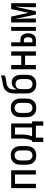

<svg xmlns="http://www.w3.org/2000/svg" viewBox="1535 -2310 930 4040"><g transform="rotate(-90 2000.0 -290.0)"><path d="M62 0V-520H438V0H348V-440H152V0Z M750 8Q723 8 696 3Q669 -2 645.5 -15.5Q622 -29 603.5 -49.5Q585 -70 574 -94.5Q563 -119 558.5 -146Q554 -173 554 -200V-320Q554 -347 558.5 -374Q563 -401 574 -425.5Q585 -450 603.5 -470.5Q622 -491 645.5 -504.5Q669 -518 696 -523Q723 -528 750 -528Q777 -528 804 -523Q831 -518 854.5 -504.5Q878 -491 896.5 -470.5Q915 -450 926 -425.5Q937 -401 941.5 -374Q946 -347 946 -320V-200Q946 -173 941.5 -146Q937 -119 926 -94.5Q915 -70 896.5 -49.5Q878 -29 854.5 -15.5Q831 -2 804 3Q777 8 750 8ZM750 -72Q774 -72 796 -81.5Q818 -91 832 -110Q846 -129 851 -152.5Q856 -176 856 -200V-320Q856 -344 851 -367.5Q846 -391 832 -410Q818 -429 796 -438.5Q774 -448 750 -448Q726 -448 704 -438.5Q682 -429 668 -410Q654 -391 649 -367.5Q644 -344 644 -320V-200Q644 -176 649 -152.5Q654 -129 668 -110Q682 -91 704 -81.5Q726 -72 750 -72Z M1034 155V-80H1062Q1075 -108 1084 -138.5Q1093 -169 1098 -200Q1103 -231 1104 -262.5Q1105 -294 1105 -325V-520H1422V-80H1466V155H1376V0H1124V155ZM1152 -80H1338V-440H1189V-325Q1189 -294 1188.5 -262.5Q1188 -231 1183.5 -200Q1179 -169 1171.5 -139Q1164 -109 1152 -80Z M1750 8Q1723 8 1696 3Q1669 -2 1645.5 -15.5Q1622 -29 1603.5 -49.5Q1585 -70 1574 -94.5Q1563 -119 1558.5 -146Q1554 -173 1554 -200V-320Q1554 -347 1558.5 -374Q1563 -401 1574 -425.5Q1585 -450 1603.5 -470.5Q1622 -491 1645.5 -504.5Q1669 -518 1696 -523Q1723 -528 1750 -528Q1777 -528 1804 -523Q1831 -518 1854.5 -504.5Q1878 -491 1896.5 -470.5Q1915 -450 1926 -425.5Q1937 -401 1941.5 -374Q1946 -347 1946 -320V-200Q1946 -173 1941.5 -146Q1937 -119 1926 -94.5Q1915 -70 1896.5 -49.5Q1878 -29 1854.5 -15.5Q1831 -2 1804 3Q1777 8 1750 8ZM1750 -72Q1774 -72 1796 -81.5Q1818 -91 1832 -110Q1846 -129 1851 -152.5Q1856 -176 1856 -200V-320Q1856 -344 1851 -367.5Q1846 -391 1832 -410Q1818 -429 1796 -438.5Q1774 -448 1750 -448Q1726 -448 1704 -438.5Q1682 -429 1668 -410Q1654 -391 1649 -367.5Q1644 -344 1644 -320V-200Q1644 -176 1649 -152.5Q1654 -129 1668 -110Q1682 -91 1704 -81.5Q1726 -72 1750 -72Z M2250 8Q2223 8 2197 3Q2171 -2 2147 -14Q2123 -26 2104.5 -45.5Q2086 -65 2074.5 -89Q2063 -113 2058.5 -139.5Q2054 -166 2054 -192V-308Q2054 -337 2053.5 -367Q2053 -397 2053 -427Q2053 -455 2055 -483Q2057 -511 2063.5 -538Q2070 -565 2083.5 -590Q2097 -615 2116.5 -635Q2136 -655 2161.5 -668Q2187 -681 2214 -688Q2241 -695 2269 -698.5Q2297 -702 2324.5 -707Q2352 -712 2379 -718.5Q2406 -725 2432 -735V-655Q2410 -644 2386 -637.5Q2362 -631 2337.5 -627Q2313 -623 2288 -621Q2263 -619 2239 -612Q2215 -605 2194 -590.5Q2173 -576 2160 -555Q2147 -534 2142 -509Q2137 -484 2137 -459Q2137 -444 2138 -429Q2139 -414 2141 -399Q2148 -423 2161.5 -444Q2175 -465 2194.5 -480Q2214 -495 2238 -501.5Q2262 -508 2287 -508Q2311 -508 2335 -501.5Q2359 -495 2378 -481Q2397 -467 2410.5 -446.5Q2424 -426 2432 -403Q2440 -380 2443 -356Q2446 -332 2446 -308V-192Q2446 -166 2441.5 -139.5Q2437 -113 2425.5 -89Q2414 -65 2395.5 -45.5Q2377 -26 2353 -14Q2329 -2 2303 3Q2277 8 2250 8ZM2250 -72Q2273 -72 2295 -80.5Q2317 -89 2331 -106.5Q2345 -124 2350.5 -147Q2356 -170 2356 -192V-308Q2356 -331 2350.5 -353.5Q2345 -376 2331 -393.5Q2317 -411 2295 -419.5Q2273 -428 2250 -428Q2227 -428 2205 -419.5Q2183 -411 2169 -393.5Q2155 -376 2149.5 -353.5Q2144 -331 2144 -308V-192Q2144 -170 2149.5 -147Q2155 -124 2169 -106.5Q2183 -89 2205 -80.5Q2227 -72 2250 -72Z M2562 0V-520H2652V-308H2848V-520H2938V0H2848V-228H2652V0Z M3371 0V-520H3453V0ZM3047 0V-520H3129V-326H3179Q3199 -326 3219 -321.5Q3239 -317 3256.5 -306Q3274 -295 3286.5 -278.5Q3299 -262 3306.5 -243Q3314 -224 3316.5 -203.5Q3319 -183 3319 -163Q3319 -143 3316.5 -122.5Q3314 -102 3306.5 -83Q3299 -64 3286.5 -47.5Q3274 -31 3256.5 -20Q3239 -9 3219 -4.5Q3199 0 3179 0ZM3179 -73Q3194 -73 3207 -82Q3220 -91 3226.5 -104.5Q3233 -118 3235 -133Q3237 -148 3237 -163Q3237 -178 3235 -193Q3233 -208 3226.5 -221.5Q3220 -235 3207 -244Q3194 -253 3179 -253H3129V-73Z M3547 0V-520H3671L3750 -157L3829 -520H3953V0H3869V-104Q3869 -150 3870 -195.5Q3871 -241 3873 -286L3876 -338Q3877 -362 3878 -385.5Q3879 -409 3879 -433L3784 0H3716L3621 -433Q3621 -409 3622 -385.5Q3623 -362 3624 -338L3627 -286Q3629 -241 3630 -195.5Q3631 -150 3631 -104V0Z"/></g></svg>

Font: Iosevka Term Curly Medium
Style: Regular
Weight: 500
Designer: Belleve Invis
Foundry: Belleve Invis
Version: Version 32.3.0